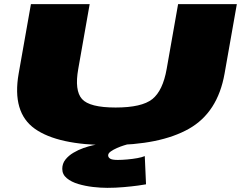

<svg xmlns="http://www.w3.org/2000/svg" viewBox="-20 -695 1176 925"><path d="M505 4Q259 4 148 -74.5Q37 -153 70 -341L129 -675H412L357 -363Q338.5 -259 375 -218Q411.5 -177 537 -177Q663 -177 713.8 -217.5Q764.5 -258 783 -363L838 -675H1121L1062 -341Q1029 -153 890 -74.5Q751 4 505 4ZM497 210Q465.5 210 428.2 205.8Q391 201.5 357.2 191.5Q323.5 181.5 301.8 163.5Q280 145.5 280 118.5Q280 93 295.2 73.8Q310.5 54.5 333.8 40.8Q357 27 382 18.2Q407 9.5 426.5 5.2Q446 1 453.5 0H595.5Q591 1 576 5.8Q561 10.5 543.8 18Q526.5 25.5 513.8 34.5Q501 43.5 501 53.5Q501 63 510.5 69.2Q520 75.5 547 75.5Q567.5 75.5 593 73.2Q618.5 71 641.8 66.8Q665 62.5 677.5 57L683.5 193Q676.5 194.5 646.5 198.8Q616.5 203 576.2 206.5Q536 210 497 210Z"/></svg>

Font: Anybody UltraExpanded Black
Style: Italic
Weight: 900
Width: 9
Italic angle: -10°
Designer: Tyler Finck
Foundry: Etcetera Type Company
Version: Version 1.010; ttfautohint (v1.8.3) -l 8 -r 50 -G 200 -x 14 